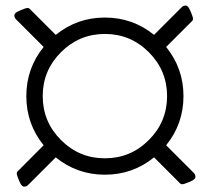

<svg xmlns="http://www.w3.org/2000/svg" viewBox="-20 -701 763 698"><path d="M32.2 -645.5Q32.2 -649.4 35.6 -652.8Q39.1 -656.2 43.5 -658.4Q47.9 -660.6 56.6 -664.6Q73.7 -671.9 80.6 -671.9Q85 -671.9 87.4 -669.4L182.6 -574.2Q260.3 -637.2 361.3 -637.2Q462.4 -637.2 540 -574.2L641.1 -675.3Q646.5 -680.7 655.3 -680.7Q659.2 -680.7 662.6 -677.2Q666 -673.8 668.2 -669.4Q670.4 -665 674.3 -656.2Q681.6 -639.2 681.6 -632.3Q681.6 -627.9 679.2 -625.5L584 -530.3Q647 -452.6 647 -351.6Q647 -250.5 584 -172.9L685.1 -71.8Q690.4 -66.4 690.4 -57.6Q690.4 -53.7 687 -50.3Q683.6 -46.9 679.2 -44.7Q674.8 -42.5 666 -38.6Q648.9 -31.2 642.1 -31.2Q637.7 -31.2 635.3 -33.7L540 -128.9Q462.4 -65.9 361.3 -65.9Q260.3 -65.9 182.6 -128.9L81.5 -27.8Q76.2 -22.5 67.4 -22.5Q63.5 -22.5 60.1 -25.9Q56.6 -29.3 54.4 -33.7Q52.2 -38.1 48.3 -46.9Q41 -64 41 -70.8Q41 -75.2 43.5 -77.6L138.7 -172.9Q75.7 -250.5 75.7 -351.6Q75.7 -452.6 138.7 -530.3L37.6 -631.3Q32.2 -636.7 32.2 -645.5ZM201.7 -511.2Q135.3 -444.8 135.3 -351.6Q135.3 -258.3 201.7 -191.9Q268.1 -125.5 361.3 -125.5Q454.6 -125.5 521 -191.9Q587.4 -258.3 587.4 -351.6Q587.4 -444.8 521 -511.2Q454.6 -577.6 361.3 -577.6Q268.1 -577.6 201.7 -511.2Z"/></svg>

Font: Monomachus
Style: Medium
Weight: 500
Designer: Alexey Kryukov
Version: Version 1.0